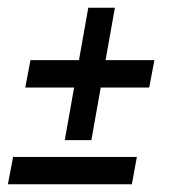

<svg xmlns="http://www.w3.org/2000/svg" viewBox="-36 -539 465 498"><path d="M201 -175.5H132L193 -519H262ZM-15.5 -61 -2 -132H319L306 -61ZM43 -383H364.5L351 -312H29.5Z"/></svg>

Font: Cabin
Style: Italic
Weight: 400
Width: 4
Italic angle: -10°
Designer: Pablo Impallari
Foundry: Pablo Impallari. http://www.impallari.com Igino Marini. http://www.ikern.com
Version: Version 3.001